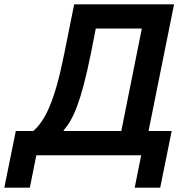

<svg xmlns="http://www.w3.org/2000/svg" viewBox="-85 -718 867 888"><path d="M-65 150H53L83 0H568L538 150H656L709 -112H602L720 -698H258L212 -469C167 -243 122 -159 69 -112H-12ZM209 -112 210 -116C253 -166 289 -242 335 -469L358 -586H571L476 -112Z"/></svg>

Font: Braiins Sans SemiBold
Style: Italic
Weight: 600
Italic angle: -11.31°
Designer: Mike Abbink, Paul van der Laan, Pieter van Rosmalen, Jiri Chlebus, Lubos Buracinsky
Foundry: Bold Monday, Sudetype
Version: Version 1.000;hotconv 1.0.109;makeotfexe 2.5.65596